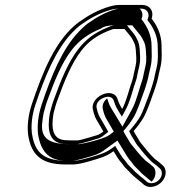

<svg xmlns="http://www.w3.org/2000/svg" viewBox="-20 -668 745 774"><path d="M454.8 -265.7C439.9 -323.9 337.3 -278.3 355.6 -222.2L358.3 -211.3C361.5 -199.9 365.5 -190.7 370.4 -182.8C378.7 -169.4 387.2 -154.4 396.6 -137.8C390.1 -132.4 384.2 -128.3 375.5 -124.4C367.5 -121.8 306.7 -103.5 294.8 -102H266.1C257.3 -102 248.7 -102.3 240.9 -103C190.9 -107.9 186.2 -152 195.7 -210.7C199.8 -228.2 206.9 -252.8 212.7 -267.4C238.9 -339.3 268 -413.1 308.8 -465C337.5 -501.6 370.2 -524.6 414.4 -542.7C421.5 -545.6 435.2 -551 439.6 -551H482.2L504.8 -523.2C511.7 -514.7 516.6 -505.6 521.9 -493.5C528.6 -477.5 527.5 -458.5 529.4 -435.7L529 -416.4C528.3 -410.8 527.1 -404 525.8 -398.5L519.3 -370.2C518.1 -361.9 516.1 -353.4 513.4 -344.3C500.2 -308.7 490.5 -261.3 472.4 -228.4C465.4 -239.9 459.4 -252.2 454.8 -265.7ZM622 -13.6C613.4 -20.4 607.7 -24.8 602.5 -28.6C582.6 -48.2 564.5 -70.3 546.8 -92.8C543.3 -97.2 540.2 -102.2 537.5 -108L523.9 -130C522.3 -133.2 520.4 -137.2 518.9 -139.9C534.3 -157.7 547.6 -175.1 560.3 -197.1C568.5 -211.3 586.7 -258 592.8 -277.7C603.5 -306 615.6 -341 621 -372.7L627 -398.5C634.4 -430.5 631.3 -456.9 631.3 -481.1C631.6 -527.9 614.1 -563.7 591.1 -593C591.7 -594.6 592.6 -597.5 593.1 -599.5C599.3 -626.1 581.5 -648 553.7 -648H462C449.2 -648 435.7 -645.8 421.5 -641.6C374.6 -627.7 336.7 -606.5 298.3 -579.1C204.3 -510.2 151.7 -376.9 108.1 -247.3C93.3 -202.5 89.2 -159.6 93.3 -124.9C105 -51.2 138.5 -5 243.7 -5H277.2L277.4 -5C292.8 -5.7 314 -10.2 342 -18.4C384.5 -31 407.4 -36.5 437.8 -58.5C447.7 -42.4 457.4 -24.2 471.7 -9.1L482.8 5.9C487.9 11.3 493.7 17 499.3 22.3L512.7 36.3C527.3 49.9 532.2 53 548.8 66.6L561.3 77.7C582 93.3 614.1 84.7 632.3 64.7C654.4 40.4 651.3 10.1 634.4 -2.7ZM485.6 -223.9C505.8 -260.6 515.3 -308.5 527.7 -342.2C531.2 -351.5 533.2 -363 534.5 -370.8L540.8 -398.5C542.3 -405 543.6 -412.4 544.4 -418.7L544.9 -439.5C543 -461.3 544.6 -482 536.3 -501.7C530.8 -514.4 525.4 -524.5 517.7 -534L491.7 -566H443C431.3 -566 419.1 -559.5 411.4 -556.4C364.9 -537.4 328.3 -511.7 297.4 -472.3C253.9 -417 224.4 -341.3 198.3 -269.6C192.2 -254 184.9 -228.9 180.7 -210.8L180.6 -210.3C171 -151.1 174 -94.1 236.2 -88C244.7 -87.3 253.3 -87 262.6 -87H292.3C309.1 -89.1 367.3 -107.1 377.2 -110.2C388 -113.7 397.8 -121.5 404.8 -127.2L416.4 -136.7L410.5 -147.1C401.1 -163.7 392.5 -178.9 384.1 -192.5C379.8 -199.3 376.2 -208 373.2 -217.9L370.5 -229C364.3 -248.2 376.5 -264.5 396.1 -273.3C415.5 -281.9 434.6 -279.4 439.8 -259.1C440 -258.4 442.9 -249.8 443.7 -247.6C447.8 -236.3 453.6 -227.2 458.6 -218.8L471.3 -197.9ZM574.1 -587.6C597.5 -557.6 616.2 -524.2 615.9 -477.8C615.9 -452.3 618.7 -427.7 612 -398.5L605.9 -372.3C600.8 -342.2 589.1 -307.9 578.5 -279.9C571.5 -261.5 554 -213.6 547.3 -202C535.2 -181.3 522.9 -165.2 508.1 -148L500.5 -139.1L504.9 -130.8C506.3 -128.2 508.3 -124.1 509.9 -120.8L523.5 -98.8C526.8 -91.9 529.9 -87 533.9 -82C551.6 -59.6 570 -37 590.4 -16.9C595.3 -12.1 601.9 -8.1 610.5 -1.4L623 9.7C634.5 18.3 637.2 39.3 621.8 56.3C609.4 70 587 75.6 572.7 65.3L560.3 54.4C543.1 40.3 538.7 37.6 524.9 24.6L511.4 10.6C505.7 5.3 499.7 -0.8 495.6 -5.1L484.5 -20.1C471.3 -34.1 461.7 -51.4 451.5 -68.2L444.4 -79.8L430.6 -69.8C403.4 -50.2 384 -45.5 340.8 -32.7C313.5 -24.8 293.2 -20.6 280.2 -20C270.2 -20 258 -20 247.1 -20C147.8 -20 119.7 -60.7 108.6 -130.1C104.7 -163.6 108.7 -203.4 122.7 -245.7C160.6 -358.4 204.3 -467.3 271.5 -537C281.9 -547.6 293.7 -559.1 305.5 -567.8C342.5 -594.1 378.3 -614.1 422.8 -627.3C435.6 -631.1 447.5 -633 458.5 -633H550.3C570.3 -633 582.2 -617.3 578.1 -599.5C577.2 -595.5 575.4 -591.3 574.1 -587.6ZM511.7 -226.6 473.5 -157.3 433.2 -223.9C428.1 -232.3 422.4 -241.4 418.6 -252C418.1 -253.5 415.1 -262.2 414.9 -262.8C414 -266.4 413.1 -268.6 411.7 -271.1C399.2 -261 389.3 -244.1 395.5 -225L398.2 -214C401.4 -203.3 405.1 -194.5 409.6 -187.3C418.7 -172.6 428.7 -154.9 438.6 -137.3C428.3 -128.8 421.3 -122.5 405.4 -115.4C389.9 -108.4 336.5 -91.8 298 -87H262.6C250.6 -87 240.9 -87.3 228.4 -88.4C132.9 -97.8 146.9 -156.5 155.6 -210.6C159.9 -228.7 166.9 -253.2 172.9 -268.2C199.1 -340.1 228.1 -414.4 270.3 -468C300.1 -505.9 335.8 -531.8 385.8 -552.3C388.9 -553.5 399.4 -566 443 -566H513L543.3 -528.7C551 -519.2 556.2 -509.5 561.5 -497.1C569.2 -478.9 567.6 -460.2 569.6 -437.1L569.2 -417.2C568.3 -410.8 567.2 -404.5 565.8 -398.5L559.4 -370.4C558.1 -362.1 556.2 -353.4 553.2 -343.7C540.2 -308.4 530.7 -261.3 511.7 -226.6ZM553.1 -599.5C556.7 -615.1 549.7 -628.2 542.5 -633H458.5C458.3 -633 454.3 -633 444.8 -630.2C406.3 -618.8 370.7 -599.6 333.6 -573.2C321.8 -564.5 309.6 -552.6 299.1 -541.9C230.2 -470.5 185.8 -359.3 148 -246.7C133.5 -202.9 129.4 -160.5 133.4 -127C145.5 -50.5 183 -20 247.1 -20H276.9C281.7 -20.6 297.8 -23.7 318.9 -29.9C363.1 -43 375.3 -44.8 402.4 -64.4L453.5 -101.4L477 -63C487.1 -46.4 496.9 -28.6 510.1 -14.7L521.2 0.3C526 5.3 531.2 10.5 537 15.9L550.5 29.9C564.4 43 574 49.2 591.1 64.3C612.7 44.4 608.9 13.1 597.6 4.5L585.1 -6.5C576.8 -13.1 570.8 -17.7 565.5 -21.6C544.8 -41.9 526.1 -64.7 508.3 -87.4C504.3 -92.2 501 -97.7 498.1 -103.8L484.5 -125.8C482.1 -130.8 479.9 -135.1 477.5 -139.6C493.7 -158.3 507.7 -176 521.1 -199.1C528.5 -211.9 546.9 -258.9 553 -278.4C563.9 -307 575.6 -341 581 -372.6L587 -398.5C594.1 -429.5 591.2 -455.1 591.1 -479.8C591.5 -527.1 573.2 -561.3 550.2 -590.6C551.2 -593.3 552.4 -596.5 553.1 -599.5Z"/></svg>

Font: HoneyBee
Style: BlurIt
Weight: 700
Foundry: Cannot Into Space Fonts
Version: Version 0.89